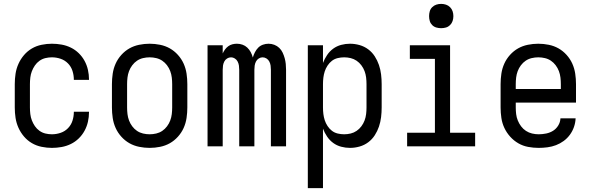

<svg xmlns="http://www.w3.org/2000/svg" viewBox="-20 -753 3040 988"><path d="M247 8Q221 8 194 2.5Q167 -3 144 -16.5Q121 -30 103.5 -50.5Q86 -71 75 -95.5Q64 -120 60 -146.5Q56 -173 56 -200V-320Q56 -347 60 -373.5Q64 -400 75 -424.5Q86 -449 103.5 -469.5Q121 -490 144 -503.5Q167 -517 194 -522.5Q221 -528 247 -528Q272 -528 297 -523.5Q322 -519 344.5 -508Q367 -497 385 -479.5Q403 -462 415 -440Q427 -418 432.5 -393.5Q438 -369 438 -344V-342H360V-343Q360 -366 353 -388Q346 -410 330 -426.5Q314 -443 292 -450.5Q270 -458 247 -458Q230 -458 213.5 -454Q197 -450 183 -440Q169 -430 159.5 -416Q150 -402 144 -386.5Q138 -371 136 -354Q134 -337 134 -320V-200Q134 -183 136 -166Q138 -149 144 -133.5Q150 -118 159.5 -104Q169 -90 183 -80Q197 -70 213.5 -66Q230 -62 247 -62Q270 -62 292 -69.5Q314 -77 330 -93.5Q346 -110 353 -132Q360 -154 360 -177V-178H438V-176Q438 -151 432.5 -126.5Q427 -102 415 -80Q403 -58 385 -40.5Q367 -23 344.5 -12Q322 -1 297 3.5Q272 8 247 8Z M750 8Q723 8 696 2.5Q669 -3 646 -16Q623 -29 604.5 -49.5Q586 -70 575 -94.5Q564 -119 560 -146Q556 -173 556 -200V-320Q556 -347 560 -374Q564 -401 575 -425.5Q586 -450 604.5 -470.5Q623 -491 646 -504Q669 -517 696 -522.5Q723 -528 750 -528Q777 -528 804 -522.5Q831 -517 854 -504Q877 -491 895.5 -470.5Q914 -450 925 -425.5Q936 -401 940 -374Q944 -347 944 -320V-200Q944 -173 940 -146Q936 -119 925 -94.5Q914 -70 895.5 -49.5Q877 -29 854 -16Q831 -3 804 2.5Q777 8 750 8ZM750 -62Q767 -62 784 -66Q801 -70 815 -79.5Q829 -89 839.5 -103Q850 -117 856 -133Q862 -149 864 -166Q866 -183 866 -200V-320Q866 -337 864 -354Q862 -371 856 -387Q850 -403 839.5 -417Q829 -431 815 -440.5Q801 -450 784 -454Q767 -458 750 -458Q733 -458 716 -454Q699 -450 685 -440.5Q671 -431 660.5 -417Q650 -403 644 -387Q638 -371 636 -354Q634 -337 634 -320V-200Q634 -183 636 -166Q638 -149 644 -133Q650 -117 660.5 -103Q671 -89 685 -79.5Q699 -70 716 -66Q733 -62 750 -62Z M1048 0V-520H1126V-478Q1131 -489 1138 -498.5Q1145 -508 1154.5 -515Q1164 -522 1175.5 -525Q1187 -528 1199 -528Q1214 -528 1228 -523Q1242 -518 1252.5 -508Q1263 -498 1270 -485Q1277 -472 1281 -457Q1285 -471 1292 -484.5Q1299 -498 1309 -508Q1319 -518 1333 -523Q1347 -528 1362 -528Q1377 -528 1391.5 -522.5Q1406 -517 1417 -506.5Q1428 -496 1434.5 -482Q1441 -468 1445 -453.5Q1449 -439 1450.5 -424Q1452 -409 1452 -394V0H1374V-394Q1374 -405 1372.5 -415.5Q1371 -426 1366 -436Q1361 -446 1351.5 -452Q1342 -458 1331 -458Q1321 -458 1311.5 -452Q1302 -446 1297 -436Q1292 -426 1290.5 -415.5Q1289 -405 1289 -394V0H1211V-394Q1211 -405 1209.5 -415.5Q1208 -426 1203 -436Q1198 -446 1188.5 -452Q1179 -458 1169 -458Q1158 -458 1148.5 -452Q1139 -446 1134 -436Q1129 -426 1127.5 -415.5Q1126 -405 1126 -394V0Z M1564 215V-520H1642V-429Q1650 -450 1663 -469.5Q1676 -489 1694.5 -502.5Q1713 -516 1735.5 -522Q1758 -528 1781 -528Q1806 -528 1830.5 -521Q1855 -514 1875 -499Q1895 -484 1908.5 -463Q1922 -442 1930 -418.5Q1938 -395 1941 -370Q1944 -345 1944 -320V-200Q1944 -175 1941 -150Q1938 -125 1930 -101.5Q1922 -78 1908.5 -57Q1895 -36 1875 -21Q1855 -6 1830.5 1Q1806 8 1781 8Q1758 8 1735.5 2Q1713 -4 1694.5 -17.5Q1676 -31 1663 -50.5Q1650 -70 1642 -91V215ZM1751 -62Q1768 -62 1784.5 -66Q1801 -70 1815 -79.5Q1829 -89 1839.5 -103Q1850 -117 1856 -133Q1862 -149 1864 -166Q1866 -183 1866 -200V-320Q1866 -337 1864 -354Q1862 -371 1856 -387Q1850 -403 1839.5 -417Q1829 -431 1815 -440.5Q1801 -450 1784.5 -454Q1768 -458 1751 -458Q1734 -458 1717.5 -454Q1701 -450 1688 -440Q1675 -430 1665.5 -415.5Q1656 -401 1651 -385.5Q1646 -370 1644 -353.5Q1642 -337 1642 -320V-200Q1642 -183 1644 -166.5Q1646 -150 1651 -134.5Q1656 -119 1665.5 -104.5Q1675 -90 1688 -80Q1701 -70 1717.5 -66Q1734 -62 1751 -62Z M2075 0V-70H2218V-450H2089V-520H2296V-70H2425V0ZM2250 -608Q2237 -608 2225 -611.5Q2213 -615 2204 -624Q2195 -633 2191.5 -645Q2188 -657 2188 -670Q2188 -683 2191.5 -695Q2195 -707 2204 -716Q2213 -725 2225 -729Q2237 -733 2250 -733Q2263 -733 2275 -729Q2287 -725 2296 -716Q2305 -707 2309 -695Q2313 -683 2313 -670Q2313 -657 2309 -645Q2305 -633 2296 -624Q2287 -615 2275 -611.5Q2263 -608 2250 -608Z M2752 8Q2725 8 2698 3Q2671 -2 2647.5 -15.5Q2624 -29 2605.5 -49.5Q2587 -70 2575.5 -94.5Q2564 -119 2560 -146Q2556 -173 2556 -200V-320Q2556 -347 2560 -374Q2564 -401 2575 -425.5Q2586 -450 2604.5 -470.5Q2623 -491 2646 -504Q2669 -517 2696 -522.5Q2723 -528 2750 -528Q2777 -528 2804 -522.5Q2831 -517 2854 -504Q2877 -491 2895.5 -470.5Q2914 -450 2925 -425.5Q2936 -401 2940 -374Q2944 -347 2944 -320V-225H2634V-200Q2634 -183 2636 -166Q2638 -149 2644.5 -133Q2651 -117 2661.5 -103Q2672 -89 2686.5 -79.5Q2701 -70 2718 -66Q2735 -62 2752 -62Q2771 -62 2790.5 -66Q2810 -70 2826 -80Q2842 -90 2852.5 -107Q2863 -124 2864 -144H2942Q2941 -121 2933.5 -99.5Q2926 -78 2912.5 -59.5Q2899 -41 2880.5 -27.5Q2862 -14 2841 -6Q2820 2 2797 5Q2774 8 2752 8ZM2866 -295V-320Q2866 -337 2864 -354Q2862 -371 2856 -387Q2850 -403 2839.5 -417Q2829 -431 2815 -440.5Q2801 -450 2784 -454Q2767 -458 2750 -458Q2733 -458 2716 -454Q2699 -450 2685 -440.5Q2671 -431 2660.5 -417Q2650 -403 2644 -387Q2638 -371 2636 -354Q2634 -337 2634 -320V-295Z"/></svg>

Font: Iosevka Term SS14
Style: Regular
Weight: 400
Monospace: yes
Designer: Belleve Invis
Foundry: Belleve Invis
Version: Version 24.1.1; ttfautohint (v1.8.4)